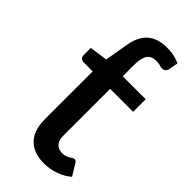

<svg xmlns="http://www.w3.org/2000/svg" viewBox="-235 -778 836 836"><g transform="rotate(45 183.0 -360.0)"><path d="M229 8C253 8 276.3 4.1 299 -3.8C321.7 -11.6 341.3 -22.8 358 -37.5L326 -90C322.3 -96.7 317.5 -100 311.5 -100C308.5 -100 305.4 -98.9 302.2 -96.8C299.1 -94.6 295.3 -92.2 291 -89.8C286.7 -87.2 281.5 -84.9 275.5 -82.8C269.5 -80.6 262.3 -79.5 254 -79.5C239 -79.5 227 -84.3 218 -94C209 -103.7 204.5 -117.7 204.5 -136V-425.5H346V-503H204.5V-572.5C204.5 -600.2 208.8 -620.7 217.5 -634C226.2 -647.3 240.3 -654 260 -654C271.3 -654 279.9 -652.9 285.7 -650.8C291.6 -648.6 296.8 -647.5 301.5 -647.5C305.8 -647.5 310.3 -648.8 315 -651.5C319.7 -654.2 323.2 -659.8 325.5 -668.5L333.5 -711.5C320.2 -717.2 307.4 -721.3 295.2 -724C283.1 -726.7 268.7 -728 252 -728C215.7 -728 186.4 -718.7 164.2 -700.2C142.1 -681.7 127.7 -652.8 121 -613.5L102 -504L19 -492V-448.5C19 -440.8 21.2 -435.1 25.5 -431.2C29.8 -427.4 35 -425.5 41 -425.5H97V-128.5C97 -85.2 108.4 -51.6 131.3 -27.7C154.1 -3.9 186.7 8 229 8Z"/></g></svg>

Font: Lato Semibold
Style: Regular
Weight: 600
Designer: Lukasz Dziedzic
Foundry: tyPoland Lukasz Dziedzic
Version: Version 2.006; 2014-01-15